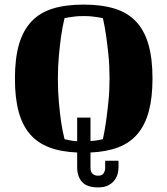

<svg xmlns="http://www.w3.org/2000/svg" viewBox="-20 -650 729 836"><path d="M45 -308Q45 -395 62.5 -456Q80 -517 116.5 -556Q153 -595 209.5 -612.5Q266 -630 344 -630Q422 -630 479 -612.5Q536 -595 572.5 -556Q609 -517 626.5 -456Q644 -395 644 -308Q644 -225 628 -165.5Q612 -106 579 -67Q546 -28 495 -8.5Q444 11 374 14V78Q374 99 383.5 107Q393 115 407 115Q425 115 431.5 104Q438 93 438 81V50H496V80Q496 91 492.5 105.5Q489 120 479.5 133.5Q470 147 452.5 156.5Q435 166 407 166Q359 166 337.5 142.5Q316 119 316 78V14Q245 11 194 -8.5Q143 -28 110 -66.5Q77 -105 61 -164.5Q45 -224 45 -308ZM374 -138V-36Q398 -37 414 -41Q422 -43 428 -44Q436 -81 442 -123Q447 -159 452 -206.5Q457 -254 457 -308Q457 -364 452 -412Q447 -460 442 -495Q436 -536 428 -571Q418 -573 406 -575Q395 -577 379.5 -578.5Q364 -580 344 -580Q324 -580 309 -578.5Q294 -577 283 -575Q271 -573 261 -571Q252 -534 246 -492Q241 -456 236.5 -408.5Q232 -361 232 -308Q232 -251 236.5 -203Q241 -155 246 -120Q252 -79 261 -44Q267 -43 275 -41Q282 -39 292 -37.5Q302 -36 316 -35V-138Z"/></svg>

Font: Bigshot One
Style: Regular
Weight: 400
Designer: Gesine Todt
Foundry: Gesine Todt
Version: Version 1.000